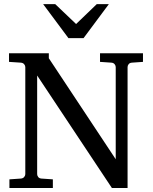

<svg xmlns="http://www.w3.org/2000/svg" viewBox="-20 -936 761 956"><path d="M636.2 -624Q625.5 -623 620.4 -616.2Q615.2 -609.4 615.2 -602.1V0H537.1L165 -560.1V-68.8Q165 -61.5 170.2 -54.7Q175.3 -47.9 186 -46.9L243.2 -43V0H26.9V-43L84 -46.9Q94.7 -47.9 100.3 -54.7Q106 -61.5 106 -68.8V-602.1Q106 -609.4 100.3 -616.2Q94.7 -623 84 -624L24.9 -627.9V-670.9H223.1V-646L556.2 -143.1V-602.1Q556.2 -609.4 550.8 -616.2Q545.4 -623 535.2 -624L478 -627.9V-670.9H691.9V-627.9ZM396 -746.1H320.8L194.8 -915.5H254.9L358.9 -816.4L461.9 -915.5H522Z"/></svg>

Font: Charis SIL Am
Style: Regular
Weight: 400
Foundry: SIL International
Version: Version 5.000